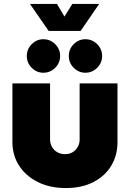

<svg xmlns="http://www.w3.org/2000/svg" viewBox="-20 -941 647 974"><path d="M413 -572Q379 -572 354 -597Q329 -622 329 -657Q329 -692 354 -717Q379 -742 413 -742Q448 -742 473 -717Q498 -692 498 -657Q498 -622 473 -597Q448 -572 413 -572ZM200 -572Q166 -572 141 -597Q116 -622 116 -657Q116 -692 141 -717Q166 -742 200 -742Q235 -742 260 -717Q285 -692 285 -657Q285 -622 260 -597Q235 -572 200 -572ZM314 13Q233 13 172 -17.5Q111 -48 77 -100.5Q43 -153 43 -220V-518H234V-232Q234 -214 243 -197Q252 -180 269.5 -169.5Q287 -159 310 -159Q333 -159 349.5 -169.5Q366 -180 375 -197Q384 -214 384 -232V-518H576V-220Q576 -153 544.5 -100.5Q513 -48 454 -17.5Q395 13 314 13ZM227 -784 132 -921H269L307 -857L347 -921H483L389 -784Z"/></svg>

Font: MuseoModerno Thin Black
Style: Regular
Weight: 900
Version: Version 1.002